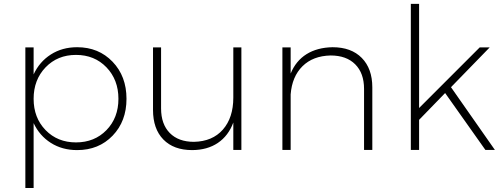

<svg xmlns="http://www.w3.org/2000/svg" viewBox="-20 -762 2550 976"><path d="M372.1 -522Q481.4 -522 552.2 -448.2Q623 -374.5 623 -259.8Q623 -145.5 552.5 -72.3Q481.9 1 372.1 1Q296.4 1 238.5 -35.6Q180.7 -72.3 150.9 -136.2V193.8H108.9V-521H150.9V-383.8Q180.7 -448.2 238.5 -485.1Q296.4 -522 372.1 -522ZM366.2 -38.1Q460.4 -38.1 521.2 -100.6Q582 -163.1 582 -259.8Q582 -356.4 521.2 -419.7Q460.4 -482.9 366.2 -482.9Q272.5 -482.9 211.7 -419.7Q150.9 -356.4 150.9 -259.8Q150.9 -163.1 211.7 -100.6Q272.5 -38.1 366.2 -38.1Z M1166 -521H1207V0H1166V-139.2Q1141.1 -71.8 1087.6 -35.6Q1034.2 0.5 957 1Q862.8 1 810.3 -53Q757.8 -106.9 757.8 -203.1V-521H798.8V-210.9Q798.8 -130.9 843 -85.9Q887.2 -41 965.8 -41Q1060.1 -43 1113 -103.3Q1166 -163.6 1166 -266.1Z M1670.4 -522Q1765.6 -522 1819.1 -467.5Q1872.6 -413.1 1872.6 -317.9V0H1830.6V-310.1Q1830.6 -390.1 1785.6 -435.1Q1740.7 -480 1660.6 -480Q1570.8 -478 1517.6 -425.3Q1464.4 -372.6 1457.5 -282.2V0H1415.5V-521H1457.5V-388.2Q1483.9 -452.6 1538.1 -486.6Q1592.3 -520.5 1670.4 -522Z M2447.3 0 2242.7 -289.1 2110.4 -152.8V0H2068.4V-742.2H2110.4V-212.9L2418.5 -521H2469.2L2272.5 -318.8L2495.6 0Z"/></svg>

Font: Montserrat-Arabic ExtraLight
Style: Regular
Weight: 275
Designer: Mohamed Gaber
Foundry: Kief Type Foundry
Version: Version 5.008;PS 005.008;hotconv 1.0.88;makeotf.lib2.5.64775